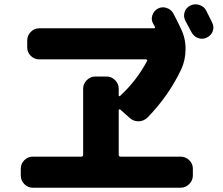

<svg xmlns="http://www.w3.org/2000/svg" viewBox="-20 -854 1040 896"><path d="M942 -805Q947 -795 956.5 -776Q966 -757 970 -749Q980 -729 973 -709Q966 -689 946 -679Q926 -669 905.5 -676Q885 -683 874 -703Q865 -721 845 -757Q835 -777 841.5 -797.5Q848 -818 868 -828Q888 -838 910 -831Q932 -824 942 -805ZM133 22Q110 22 93.5 5Q77 -12 77 -35V-67Q77 -90 93.5 -106.5Q110 -123 133 -123H360Q368 -123 368 -132V-440Q368 -463 385 -480Q402 -497 425 -497H477Q500 -497 517 -480Q534 -463 534 -440V-409Q534 -407 536 -405.5Q538 -404 540 -406Q618 -478 666 -569Q668 -571 666.5 -574Q665 -577 662 -577H163Q140 -577 123.5 -593.5Q107 -610 107 -633V-665Q107 -688 123.5 -705Q140 -722 163 -722H698Q706 -722 702 -730Q701 -733 698.5 -737.5Q696 -742 695 -743Q684 -762 691 -783Q698 -804 717 -814Q736 -824 757.5 -817Q779 -810 789 -791Q801 -769 823 -723Q846 -677 846 -627Q846 -574 826 -531Q768 -408 669 -306Q652 -289 628 -288Q604 -287 586 -303L541 -343Q540 -345 537 -343.5Q534 -342 534 -340V-132Q534 -123 543 -123H823Q846 -123 863 -106.5Q880 -90 880 -67V-35Q880 -12 863 5Q846 22 823 22Z"/></svg>

Font: Rounded Mplus 1c ExtraBold
Style: Regular
Weight: 800
Version: Version 1.059.20150529